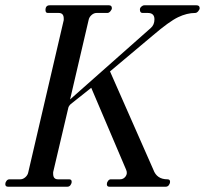

<svg xmlns="http://www.w3.org/2000/svg" viewBox="-30 -706 775 726"><path d="M0 0Q-10 0 -10 -10Q-10 -16 -5.5 -22Q-1 -28 6 -28H47Q57 -28 66 -36Q75 -44 77 -55L211 -630V-636Q211 -657 192 -657H151Q142 -657 142 -668Q142 -686 158 -686H382Q393 -686 393 -675Q393 -670 387.5 -663.5Q382 -657 376 -657H335Q325 -657 316 -649Q307 -641 305 -630L235 -330L540 -600Q554 -612 554 -633Q554 -657 529 -657H509Q499 -657 499 -670Q499 -676 504.5 -681Q510 -686 516 -686H713Q725 -686 725 -675Q725 -670 719.5 -663.5Q714 -657 708 -657Q677 -657 643.5 -641Q610 -625 548 -572L386 -436L550 -64Q563 -28 603 -28Q613 -28 613 -19Q613 -12 608.5 -6Q604 0 597 0H383Q374 0 374 -10Q374 -16 378.5 -22Q383 -28 389 -28H424Q437 -28 445 -39Q453 -50 447 -64L315 -374L237 -312Q229 -304 228 -297L171 -55V-49Q171 -28 189 -28H231Q241 -28 241 -19Q241 -12 236.5 -6Q232 0 225 0Z"/></svg>

Font: HK Venetian
Style: Italic
Weight: 400
Italic angle: -12°
Version: Version 1.000;PS 001.000;hotconv 1.0.88;makeotf.lib2.5.64775